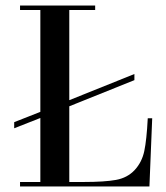

<svg xmlns="http://www.w3.org/2000/svg" viewBox="-20 -670 597 690"><path d="M52 0V-16H125V-246L31 -209V-231L125 -268V-634H52V-650H322V-634H229V-310L463 -404V-382L229 -288V-16H280Q356 -16 397 -23.5Q438 -31 464 -59Q490 -87 498.5 -127Q507 -167 511 -245H527L517 0Z"/></svg>

Font: Elsie Swash Caps
Style: Regular
Weight: 400
Designer: Alejandro Inler
Foundry: Alejandro Inler
Version: 1.001